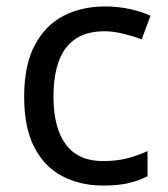

<svg xmlns="http://www.w3.org/2000/svg" viewBox="-20 -566 520 596"><path d="M300 10Q229 10 173.5 -19Q118 -48 86.5 -109Q55 -170 55 -265Q55 -364 88 -426Q121 -488 177.5 -517Q234 -546 306 -546Q347 -546 385 -537.5Q423 -529 447 -517L420 -444Q396 -453 364 -461Q332 -469 304 -469Q146 -469 146 -266Q146 -169 184.5 -117.5Q223 -66 299 -66Q343 -66 376.5 -75Q410 -84 438 -97V-19Q411 -5 378.5 2.5Q346 10 300 10Z"/></svg>

Font: Noto Sans Sora Sompeng
Style: Regular
Weight: 400
Designer: Monotype Design Team. David Williams.
Foundry: Monotype Imaging Inc.
Version: Version 2.101